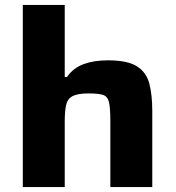

<svg xmlns="http://www.w3.org/2000/svg" viewBox="-20 -763 716 783"><path d="M73 0V-743H244V-449H253Q279 -486 321 -501.5Q363 -517 420 -517Q500 -517 538.5 -492.5Q577 -468 589 -422Q601 -376 601 -310V0H430V-269Q430 -322 424.5 -346Q419 -370 400 -376Q381 -382 341 -382Q297 -382 276 -371Q255 -360 249.5 -334.5Q244 -309 244 -268V0Z"/></svg>

Font: Saira Expanded
Style: Bold
Weight: 700
Width: 7
Designer: Hector Gatti with collaboration of the Omnibus-Type team
Foundry: Omnibus-Type
Version: Version 1.100; ttfautohint (v1.8.3)